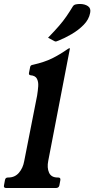

<svg xmlns="http://www.w3.org/2000/svg" viewBox="-46 -947 476 967"><path d="M247 -53Q260 -53 258 -40L253 -13Q250 0 235 0H-14Q-29 0 -26 -13L-21 -40Q-19 -53 -6 -53H-4Q29 -53 49.5 -77Q70 -101 76 -136L141 -466Q145 -491 146.5 -513Q148 -535 140 -550.5Q132 -566 108 -568Q98 -569 100 -580L106 -610Q107 -615 110.5 -617.5Q114 -620 121 -621Q178 -634 216.5 -653Q255 -672 298 -702Q302 -704 304 -704H305Q307 -704 306 -702L197 -137Q190 -102 201 -77.5Q212 -53 244 -53ZM196 -757Q231 -793 252 -817.5Q273 -842 288.5 -864.5Q304 -887 321 -915Q326 -923 336.5 -925Q347 -927 356 -927Q381 -927 397 -916Q413 -905 408 -882Q402 -849 375.5 -822Q349 -795 314.5 -775Q280 -755 250 -743Q246 -742 242 -740Q238 -738 234 -738Q231 -738 226 -741Z"/></svg>

Font: Young Serif Light
Style: Italic
Weight: 300
Italic angle: -10.979°
Designer: Bastien Sozeau
Foundry: NBR — Bastien Sozeau
Version: Version 5.001